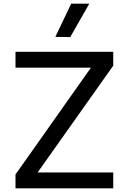

<svg xmlns="http://www.w3.org/2000/svg" viewBox="-20 -1021 700 1041"><path d="M594 0H64V-75L473 -654H64V-740H594V-665L184 -86H594ZM464 -1001 361 -820 280 -821 366 -1001Z"/></svg>

Font: Be Vietnam Pro Variable Thin
Style: Regular
Weight: 100
Designer: Lam Bao, Tony Le, Vietanh Nguyen
Foundry: Yellow Type Foundry
Version: Version 1.002